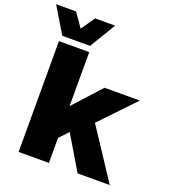

<svg xmlns="http://www.w3.org/2000/svg" viewBox="-196 -1034 1041 1156"><g transform="rotate(20 324.5 -456.5)"><path d="M56 0V-710H250V-364L410 -540H636L428 -322L640 0H434L304 -218L250 -160V0ZM-36 -913H92L153 -825L214 -913H342L242 -747H64Z"/></g></svg>

Font: Geist Black
Style: Regular
Weight: 400
Designer: Basement.studio, Andrés Briganti, Mateo Zaragoza
Foundry: Basement.studio, Vercel, Andrés Briganti, Guido Ferreyra, Mateo Zaragoza
Version: Version 1.401